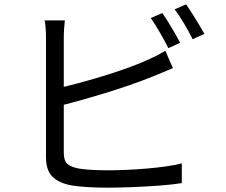

<svg xmlns="http://www.w3.org/2000/svg" viewBox="-20 -844 1040 885"><path d="M728 -784Q741 -766 756 -741.5Q771 -717 785.5 -692Q800 -667 810 -647L756 -622Q741 -653 718 -692.5Q695 -732 675 -761ZM838 -824Q851 -805 867 -780Q883 -755 897.5 -730.5Q912 -706 922 -688L868 -663Q852 -696 829 -734.5Q806 -773 785 -801ZM279 -750Q277 -733 275.5 -711.5Q274 -690 274 -669Q274 -656 274 -617.5Q274 -579 274 -525.5Q274 -472 274 -412.5Q274 -353 274 -298Q274 -243 274 -201.5Q274 -160 274 -141Q274 -103 290.5 -88.5Q307 -74 344 -67Q368 -63 403.5 -61Q439 -59 476 -59Q516 -59 562 -61Q608 -63 655.5 -67Q703 -71 745 -77Q787 -83 818 -91V0Q775 7 714.5 11.5Q654 16 590.5 18.5Q527 21 472 21Q428 21 385.5 18.5Q343 16 312 11Q254 1 223 -28.5Q192 -58 192 -119Q192 -144 192 -189Q192 -234 192 -292Q192 -350 192 -410.5Q192 -471 192 -525Q192 -579 192 -617.5Q192 -656 192 -669Q192 -682 191.5 -696Q191 -710 189.5 -724.5Q188 -739 186 -750ZM237 -435Q282 -445 336.5 -459.5Q391 -474 447.5 -491Q504 -508 557.5 -527Q611 -546 654 -565Q677 -575 699 -586Q721 -597 742 -610L777 -530Q756 -521 730.5 -510.5Q705 -500 683 -491Q636 -472 578.5 -452Q521 -432 460 -413.5Q399 -395 341.5 -379Q284 -363 237 -352Z"/></svg>

Font: Noto Sans TC
Style: Regular
Weight: 400
Designer: Ryoko NISHIZUKA  (kana, bopomofo & ideographs); Paul D. Hunt (Latin, Greek & Cyrillic); Sandoll Communications , Soo-you
Foundry: Adobe
Version: Version 2.004-H2;hotconv 1.0.118;makeotfexe 2.5.65603